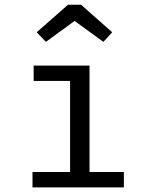

<svg xmlns="http://www.w3.org/2000/svg" viewBox="-20 -810 640 830"><path d="M367 -526.5V-66.5H515.5V0H120.5V-66.5H283V-460H125.5V-526.5ZM178.5 -629 138.5 -670.5 274 -789.5H330.5L465 -670.5L427 -629L302.5 -719.5Z"/></svg>

Font: Fira Code Light
Style: Regular
Weight: 400
Monospace: yes
Version: Version 5.002